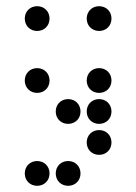

<svg xmlns="http://www.w3.org/2000/svg" viewBox="-20 -610 440 620"><path d="M100 -510C123 -510 140 -527 140 -550C140 -573 123 -590 100 -590C77 -590 60 -573 60 -550C60 -527 77 -510 100 -510ZM300 -510C323 -510 340 -527 340 -550C340 -573 323 -590 300 -590C277 -590 260 -573 260 -550C260 -527 277 -510 300 -510ZM100 -310C123 -310 140 -327 140 -350C140 -373 123 -390 100 -390C77 -390 60 -373 60 -350C60 -327 77 -310 100 -310ZM300 -310C323 -310 340 -327 340 -350C340 -373 323 -390 300 -390C277 -390 260 -373 260 -350C260 -327 277 -310 300 -310ZM200 -210C223 -210 240 -227 240 -250C240 -273 223 -290 200 -290C177 -290 160 -273 160 -250C160 -227 177 -210 200 -210ZM300 -210C323 -210 340 -227 340 -250C340 -273 323 -290 300 -290C277 -290 260 -273 260 -250C260 -227 277 -210 300 -210ZM300 -110C323 -110 340 -127 340 -150C340 -173 323 -190 300 -190C277 -190 260 -173 260 -150C260 -127 277 -110 300 -110ZM100 -10C123 -10 140 -27 140 -50C140 -73 123 -90 100 -90C77 -90 60 -73 60 -50C60 -27 77 -10 100 -10ZM200 -10C223 -10 240 -27 240 -50C240 -73 223 -90 200 -90C177 -90 160 -73 160 -50C160 -27 177 -10 200 -10Z"/></svg>

Font: TINY 5x3 80
Style: Regular
Weight: 200
Designer: Jack Halten Fahnestock
Foundry: Velvetyne Type Foundry
Version: Version 1.002;hotconv 1.0.109;makeotfexe 2.5.65596